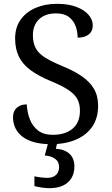

<svg xmlns="http://www.w3.org/2000/svg" viewBox="-20 -744 584 1004"><path d="M247 10Q198 10 160.5 0Q123 -10 98 -29Q73 -48 60.5 -74Q48 -100 48 -131Q48 -151 56.5 -166Q65 -181 81 -189.5Q97 -198 120 -198Q122 -157 136 -120.5Q150 -84 179 -61.5Q208 -39 255 -39Q322 -39 360 -71.5Q398 -104 398 -165Q398 -202 383.5 -227.5Q369 -253 335.5 -275Q302 -297 243 -321Q181 -347 140 -377Q99 -407 79 -447.5Q59 -488 59 -543Q59 -600 87.5 -640.5Q116 -681 165.5 -702.5Q215 -724 278 -724Q338 -724 379.5 -708Q421 -692 443 -666.5Q465 -641 465 -612Q465 -580 443.5 -563.5Q422 -547 386 -547Q386 -578 375.5 -607Q365 -636 340.5 -655Q316 -674 274 -674Q216 -674 184 -643Q152 -612 152 -560Q152 -520 166.5 -492.5Q181 -465 215 -443.5Q249 -422 307 -398Q366 -374 407.5 -345.5Q449 -317 471 -280Q493 -243 493 -191Q493 -127 463 -82.5Q433 -38 377.5 -14Q322 10 247 10ZM237 240Q221 240 199.5 237Q178 234 160 229V178Q178 182 196.5 184Q215 186 228 186Q257 186 273 170.5Q289 155 289 130Q289 101 267.5 86Q246 71 214 69L235 -9H282L272 34Q305 36 326.5 48Q348 60 358.5 79.5Q369 99 369 126Q369 179 335 209.5Q301 240 237 240Z"/></svg>

Font: Noto Serif Armenian
Style: Regular
Weight: 400
Designer: Monotype Design Team
Foundry: Monotype Imaging Inc.
Version: Version 2.007